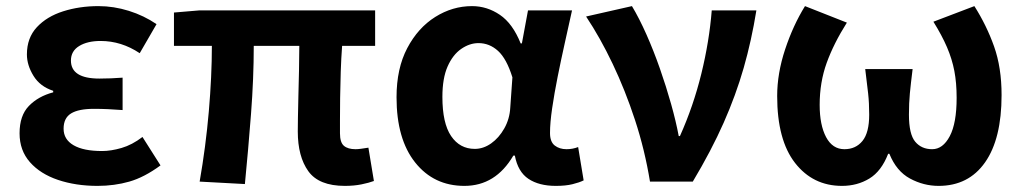

<svg xmlns="http://www.w3.org/2000/svg" viewBox="-20 -594 3346 628"><path d="M299 14Q228 14 170 -5.5Q112 -25 78 -63.5Q44 -102 44 -158Q44 -216 74.5 -247.5Q105 -279 154 -292V-297Q111 -311 89.5 -346Q68 -381 68 -416Q68 -470 100.5 -505Q133 -540 186.5 -557Q240 -574 302 -574Q352 -574 401.5 -558.5Q451 -543 492 -515L437 -420Q377 -460 309 -460Q266 -460 239 -443.5Q212 -427 212 -396Q212 -337 305 -337Q342 -337 381 -340V-234Q356 -236 333 -237Q310 -238 287 -238Q237 -238 212.5 -223Q188 -208 188 -173Q188 -138 220.5 -119Q253 -100 314 -100Q343 -100 377.5 -110Q412 -120 446 -146L505 -53Q452 -14 403 0Q354 14 299 14Z M1108 14Q1023 14 988.5 -34Q954 -82 954 -164Q954 -179 954.5 -210Q955 -241 956 -281Q957 -321 958 -363.5Q959 -406 959 -444H810Q810 -338 801 -221Q792 -104 781 8L633 0Q653 -114 663 -229.5Q673 -345 673 -444H549V-553L632 -560H1207V-444H1099Q1096 -404 1094.5 -359.5Q1093 -315 1092.5 -273.5Q1092 -232 1092 -201Q1092 -170 1092 -158Q1092 -128 1105 -117Q1118 -106 1143 -106Q1151 -106 1161.5 -107.5Q1172 -109 1185 -111L1203 -2Q1187 4 1162.5 9Q1138 14 1108 14Z M1499 14Q1399 14 1338 -62.5Q1277 -139 1277 -276Q1277 -370 1312 -436.5Q1347 -503 1403.5 -538.5Q1460 -574 1524 -574Q1573 -574 1615 -545.5Q1657 -517 1683 -452H1687L1707 -560H1851Q1840 -510 1827.5 -454Q1815 -398 1804 -343Q1793 -288 1786 -240Q1779 -192 1779 -159Q1779 -130 1794.5 -118Q1810 -106 1833 -106Q1853 -106 1871 -113L1889 -4Q1875 3 1852.5 8.5Q1830 14 1798 14Q1743 14 1708.5 -9Q1674 -32 1664 -85H1659Q1601 14 1499 14ZM1533 -107Q1561 -107 1586.5 -125Q1612 -143 1629.5 -174Q1647 -205 1649 -242L1656 -341Q1637 -402 1609 -427.5Q1581 -453 1545 -453Q1516 -453 1488.5 -434Q1461 -415 1444 -376.5Q1427 -338 1427 -277Q1427 -191 1455.5 -149Q1484 -107 1533 -107Z M2106 0Q2089 -104 2057 -201.5Q2025 -299 1984 -385Q1943 -471 1897 -540L2047 -574Q2071 -534 2094.5 -481Q2118 -428 2138.5 -369.5Q2159 -311 2175 -254Q2191 -197 2200 -149H2204Q2248 -247 2274 -353Q2300 -459 2308 -560H2454Q2438 -461 2412.5 -372Q2387 -283 2347 -192.5Q2307 -102 2246 0Z M2734 14Q2639 14 2580.5 -61Q2522 -136 2522 -280Q2522 -354 2548 -432.5Q2574 -511 2613 -574L2750 -520Q2707 -452 2684 -388.5Q2661 -325 2661 -251Q2661 -185 2682 -145.5Q2703 -106 2742 -106Q2779 -106 2801 -133Q2823 -160 2823 -219Q2823 -257 2819.5 -288.5Q2816 -320 2810 -368H2965Q2959 -320 2956 -288.5Q2953 -257 2953 -219Q2953 -155 2973.5 -130.5Q2994 -106 3029 -106Q3064 -106 3086.5 -148.5Q3109 -191 3109 -274Q3109 -323 3101.5 -362Q3094 -401 3077.5 -439.5Q3061 -478 3033 -523L3167 -574Q3207 -511 3231.5 -442Q3256 -373 3256 -283Q3256 -140 3202 -63Q3148 14 3050 14Q3001 14 2956.5 -10Q2912 -34 2889 -91H2885Q2863 -34 2823.5 -10Q2784 14 2734 14Z"/></svg>

Font: Source Han Sans TC
Style: Bold
Weight: 700
Designer: Ryoko NISHIZUKA Ë•øÂ°öÊ∂ºÂ≠ê (kana, bopomofo & ideographs); Paul D. Hunt (Latin, Greek & Cyrillic); Sandoll Communicatio
Foundry: Adobe
Version: Version 2.004;hotconv 1.0.118;makeotfexe 2.5.65603